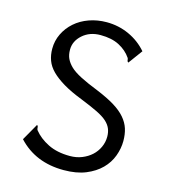

<svg xmlns="http://www.w3.org/2000/svg" viewBox="-98 -705 697 794"><g transform="rotate(15 250.0 -308.5)"><path d="M435 -549 391 -489Q386 -491 385.5 -497.5Q385 -504 383 -507Q364 -535 331.5 -552Q299 -569 251 -569Q205 -569 174.5 -542Q144 -515 144 -478Q144 -456 151.5 -440Q159 -424 174.5 -409Q190 -394 220 -378.5Q250 -363 298 -344Q344 -325 374 -306.5Q404 -288 422 -267Q440 -246 447.5 -222.5Q455 -199 455 -170Q455 -138 443 -105.5Q431 -73 405.5 -47.5Q380 -22 341 -6Q302 10 247 10Q126 10 52 -70L93 -142Q98 -139 98 -132Q98 -125 101 -121Q124 -92 163 -72.5Q202 -53 257 -53Q285 -53 308.5 -62.5Q332 -72 349 -87.5Q366 -103 376 -124.5Q386 -146 386 -170Q386 -189 379.5 -204.5Q373 -220 358 -233.5Q343 -247 315.5 -260.5Q288 -274 243 -292Q194 -311 161.5 -330.5Q129 -350 109 -370Q89 -390 80.5 -413Q72 -436 72 -463Q72 -497 86.5 -527Q101 -557 126.5 -579.5Q152 -602 187 -614.5Q222 -627 262 -627Q313 -627 358 -606.5Q403 -586 435 -549Z"/></g></svg>

Font: Inconsolata
Style: Regular
Weight: 400
Designer: Raph Levien, Kirill Tkachev
Foundry: Cyreal
Version: Version 1.013